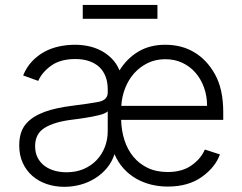

<svg xmlns="http://www.w3.org/2000/svg" viewBox="-20 -731 964 764"><path d="M56.5 -152.3Q56.5 -207 83.5 -238.3Q96.9 -253.9 115.6 -265.6Q134.2 -277.3 157.5 -285.9Q180.8 -294.4 207.9 -300.2Q235.1 -306.1 266 -310Q300.4 -314.3 326.9 -318.2Q353.3 -322.1 371.8 -325.6Q408.7 -332.7 408.7 -363.3V-376.1Q408.7 -403.8 400.2 -426.1Q391.7 -448.5 375.4 -464Q359 -479.4 335 -487.7Q311.1 -496.1 280.2 -496.1Q220.9 -496.1 184.3 -470.2Q147.7 -444.2 132.1 -409.1L72.1 -430.8Q85.9 -464.5 108.3 -487.7Q130.7 -511 158 -525.6Q185.4 -540.1 216.3 -546.5Q247.2 -552.9 278.4 -552.9Q303.6 -552.9 329.9 -547.8Q356.2 -542.6 380.1 -530.5Q404.1 -518.5 423.8 -498.9Q443.5 -479.4 455.6 -451Q485.8 -499.3 531.2 -526.1Q576.7 -552.9 637.8 -552.9Q703.1 -552.9 753.2 -522.9Q803.3 -492.9 835.2 -435.7Q868.3 -376.8 868.3 -285.2V-253.9H462Q463.1 -211.6 475.1 -173.8Q487.2 -136 510.3 -107.8Q533.4 -79.5 567.6 -63Q601.9 -46.5 647.4 -46.5Q676.5 -46.5 700.3 -53.3Q724.1 -60 742.5 -73.2Q779.5 -99.4 795.1 -136L855.1 -116.5Q836.6 -65 783 -27Q729.4 11.4 647.4 11.4Q612.9 11.4 580.8 3.4Q548.7 -4.6 521 -20.6Q493.3 -36.6 471.4 -60.9Q449.6 -85.2 435.7 -117.5Q425.1 -85.6 404.7 -61.4Q384.2 -37.3 357.4 -20.8Q330.6 -4.3 299.4 4.1Q268.1 12.4 235.8 12.4Q198.9 12.4 166.2 1.4Q133.5 -9.6 109.2 -30.7Q84.9 -51.8 70.7 -82.4Q56.5 -112.9 56.5 -152.3ZM462.7 -309.7H804Q804 -349.1 791.7 -383Q779.5 -416.9 757.6 -441.9Q735.8 -467 705.3 -481.2Q674.7 -495.4 637.8 -495.4Q599.1 -495.4 567.8 -480.1Q536.6 -464.8 513.8 -439.3Q491.1 -413.7 478 -380.1Q464.8 -346.6 462.7 -309.7ZM244.3 -45.5Q282.3 -45.5 312.7 -58.4Q343 -71.4 364.3 -93.8Q385.7 -116.1 397.2 -146Q408.7 -175.8 408.7 -209.2V-288Q399.9 -279.1 373.9 -272.7Q361.2 -269.5 346.9 -266.9Q332.7 -264.2 318.4 -261.9Q304 -259.6 290.7 -257.8Q277.3 -256 266 -254.6Q196.7 -246.1 158.4 -222.7Q119.7 -199.2 119.7 -149.5Q119.7 -122.9 130 -103.2Q140.3 -83.5 157.7 -70.7Q175.1 -57.9 197.4 -51.7Q219.8 -45.5 244.3 -45.5ZM606.5 -711.3V-656.2H309.3V-711.3Z"/></svg>

Font: Inter P Light
Style: Regular
Weight: 300
Designer: Rasmus Andersson
Foundry: rsms
Version: Version 3.018;git-588b23468